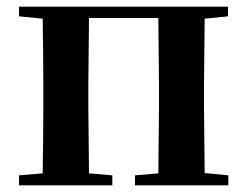

<svg xmlns="http://www.w3.org/2000/svg" viewBox="-20 -556 743 576"><path d="M37 -507 108 -500C109 -442 110 -357 110 -301V-235C110 -179 109 -94 108 -36L37 -30V0H317V-30L247 -36L245 -235V-301L247 -502H455L457 -301V-235L455 -36L385 -30V0H665V-30L594 -37L592 -235V-301L594 -500L664 -507V-536H37Z"/></svg>

Font: Source Han Serif CN
Style: Bold
Weight: 700
Designer: Ryoko NISHIZUKA 西塚涼子 (kana & ideographs); Frank Grießhammer (Latin, Greek & Cyrillic); Wenlong ZHANG 张文龙 (bopomofo); San
Foundry: Adobe
Version: Version 2.003;hotconv 1.1.1;makeotfexe 2.6.0